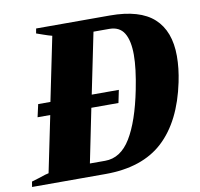

<svg xmlns="http://www.w3.org/2000/svg" viewBox="-101 -783 902 865"><g transform="rotate(-10 349.5 -350.0)"><path d="M722 -468Q722 -412 709 -350Q673 -177 577.5 -88.5Q482 0 313 0H-23L-19 -24L14 -34Q52 -47 61 -48L114 -305H56L69 -363H125L185 -655Q169 -659 146.5 -667Q124 -675 115 -678L119 -700H456Q593 -700 657.5 -641Q722 -582 722 -468ZM532 -507Q532 -572 511 -606.5Q490 -641 443 -641H371L314 -363H438L426 -305H302L252 -59H322Q393 -59 439 -134.5Q485 -210 513 -350Q532 -445 532 -507Z"/></g></svg>

Font: Trirong Black
Style: Italic
Weight: 900
Italic angle: -12°
Designer: Katatrad Team
Foundry: CadsonDemak
Version: Version 1.001